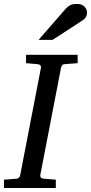

<svg xmlns="http://www.w3.org/2000/svg" viewBox="-35 -947 458 967"><path d="M-15.1 0V-42L47.9 -46.9Q64 -48.3 66.9 -65.9L170.9 -604Q174.3 -622.6 151.9 -624L96.2 -628.9V-670.9H356V-628.9L292 -624Q282.2 -623.5 278.3 -618.7Q274.4 -613.8 272 -604L168 -65.9Q166.5 -58.6 170.4 -53.2Q174.3 -47.9 188 -46.9L246.1 -42V0ZM403.3 -884.3Q403.3 -870.1 397 -860.4Q390.6 -850.6 379.4 -843.3L229.5 -746.1H159.2L295.4 -902.3Q305.2 -913.6 317.6 -920.4Q330.1 -927.2 352.5 -927.2Q378.4 -927.2 390.9 -913.3Q403.3 -899.4 403.3 -884.3Z"/></svg>

Font: Charis
Style: Italic
Weight: 400
Italic angle: -11°
Designer: Walt Agee, Miriam Martin, Annie Olsen, Victor Gaultney, Lorna Priest, Alan Ward, Bob Hallissy, Martin Hosken, Sharon Cor
Foundry: SIL Global
Version: Version 7.000